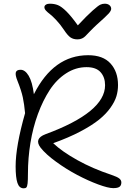

<svg xmlns="http://www.w3.org/2000/svg" viewBox="-20 -982 710 1043"><path d="M548.8 -961.9Q564.9 -961.9 574.5 -953.9Q584 -945.8 584 -934.1Q584 -923.8 570.6 -908.7Q557.1 -893.6 504.9 -847.2Q486.8 -830.6 468.8 -811.8Q450.7 -793 443.6 -785.6Q436.5 -778.3 425.8 -773.2Q415 -768.1 400.9 -768.1Q378.4 -768.1 363 -778.6Q347.7 -789.1 328.1 -818.8Q307.6 -849.6 285.6 -872.8Q263.7 -896 251 -905.5Q238.3 -915 229.7 -924.3Q221.2 -933.6 221.2 -942.9Q221.2 -951.2 229.2 -956.5Q237.3 -961.9 250 -961.9Q275.4 -961.9 294.7 -954.1Q314 -946.3 340.6 -920.2Q367.2 -894 402.8 -844.2Q452.6 -897.5 482.9 -924.3Q513.2 -951.2 524.7 -956.5Q536.1 -961.9 548.8 -961.9ZM108.9 41Q84.5 41 74.7 11.7Q64.9 -17.6 64.9 -78.1Q64.9 -187.5 116.2 -367.2Q111.8 -416 104 -452.6Q96.2 -489.3 75.2 -542Q62 -574.2 65.9 -588.6Q69.8 -603 91.8 -603Q116.2 -603 135.7 -570.6Q155.3 -538.1 164.1 -470.2Q271 -682.1 459 -682.1Q539.6 -682.1 580.3 -637.2Q621.1 -592.3 621.1 -520Q621.1 -488.3 612.5 -459.5Q604 -430.7 580.3 -397Q556.6 -363.3 518.3 -332.3Q480 -301.3 416.7 -267.8Q353.5 -234.4 269 -204.1Q316.9 -158.7 400.1 -112.3Q483.4 -65.9 585 -32.2Q616.7 -21.5 627.9 -12.5Q639.2 -3.4 639.2 8.8Q639.2 25.4 629.2 32.7Q619.1 40 595.2 40Q567.9 40 513.2 19.8Q458.5 -0.5 399.7 -31.5Q340.8 -62.5 284.7 -103.3Q228.5 -144 200.2 -180.2Q163.6 -229 227.1 -252.9Q550.8 -372.1 550.8 -519Q550.8 -562.5 526.4 -589.8Q502 -617.2 450.2 -617.2Q391.1 -617.2 339.4 -583.7Q287.6 -550.3 250.2 -493.2Q212.9 -436 185.8 -362.1Q158.7 -288.1 145.3 -205.6Q131.8 -123 131.8 -40Q131.8 -2.4 129.9 14.2Q127.9 30.8 123.5 35.9Q119.1 41 108.9 41Z"/></svg>

Font: Shantell Sans Bouncy
Style: Regular
Weight: 300
Designer: Stephen Nixon, Anya Danilova, Shantell Martin
Foundry: Arrow Type
Version: Version 1.006;[9816181b4]